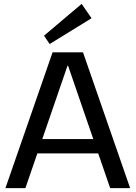

<svg xmlns="http://www.w3.org/2000/svg" viewBox="-20 -970 699 990"><path d="M251 -700H408L651 0H548L331 -631H328L111 0H8ZM153 -253H506V-179H153ZM452 -876 236 -743 207 -786 401 -950Z"/></svg>

Font: Pathway Extreme 28pt Medium
Style: Regular
Weight: 500
Designer: Eduardo Rodriguez Tunni
Foundry: Eduardo Rodriguez Tunni
Version: Version 1.001;gftools[0.9.26]